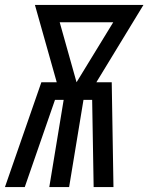

<svg xmlns="http://www.w3.org/2000/svg" viewBox="-45 -755 599 775"><path d="M-25 0 122 -423H184L96 -735H534L344 -423H406L413 0H333L327 -352H292L234 0H154L212 -352H177L55 0ZM264 -423 412 -665H196Z"/></svg>

Font: Iosevka Term Curly Medium
Style: Italic
Weight: 500
Italic angle: -9°
Designer: Belleve Invis
Foundry: Belleve Invis
Version: Version 32.3.0